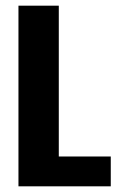

<svg xmlns="http://www.w3.org/2000/svg" viewBox="-20 -656 411 676"><path d="M187 -105H370V0H45V-636H187Z"/></svg>

Font: Teko SemiBold
Style: Regular
Weight: 600
Designer: Manushi Parikh, Jonny Pinhorn
Foundry: Indian Type Foundry
Version: Version 1.106;PS 1.0;hotconv 1.0.78;makeotf.lib2.5.61930; tt